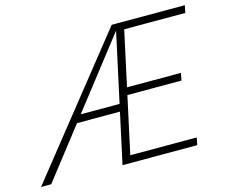

<svg xmlns="http://www.w3.org/2000/svg" viewBox="-127 -786 1073 913"><g transform="rotate(-15 410.0 -329.0)"><path d="M-32 0 492 -658H530L18 0ZM189 -249 209 -285H459L451 -249ZM450 -316 458 -352H751L744 -316ZM369 0 512 -658H852L845 -622H544L417 -36H744L737 0Z"/></g></svg>

Font: Ysabeau ExtraLight
Style: Italic
Weight: 250
Italic angle: -12°
Version: Version 2.000;gftools[0.9.27.dev2+g8671c4b]